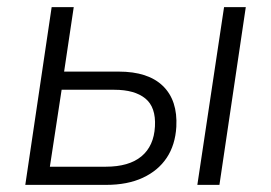

<svg xmlns="http://www.w3.org/2000/svg" viewBox="-20 -519 760 539"><path d="M51 0 125 -499H187L160 -318H313Q396 -318 437.5 -277.5Q479 -237 475 -163Q472 -112 448 -76Q424 -40 381 -20Q338 0 278 0ZM120 -51H277Q342 -51 377 -80Q412 -109 415 -164Q418 -218 388 -242.5Q358 -267 301 -267H153ZM534 0 609 -499H670L596 0Z"/></svg>

Font: Nunitoga
Style: Light Italic
Weight: 300
Italic angle: -9°
Designer: Vernon Adams
Foundry: Vernon Adams
Version: Version 1.0